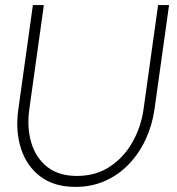

<svg xmlns="http://www.w3.org/2000/svg" viewBox="-20 -720 694 753"><path d="M276 13Q192 13 138 -28Q84 -69 62 -138.2Q40 -207.5 52 -292L109 -700H152L95 -292Q85 -220.5 102.5 -161Q120 -101.5 164.8 -65.8Q209.5 -30 282 -30Q355.5 -30 410.5 -66.2Q465.5 -102.5 499.2 -162Q533 -221.5 543 -292L600 -700H643L586 -292Q577 -228.5 551.2 -173.2Q525.5 -118 485.2 -76Q445 -34 392 -10.5Q339 13 276 13Z"/></svg>

Font: Urbanist ExtraLight
Style: Italic
Weight: 250
Version: Version 1.303